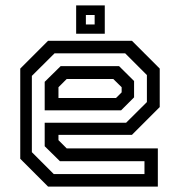

<svg xmlns="http://www.w3.org/2000/svg" viewBox="-20 -691 666 711"><path d="M468.5 -540 571.5 -437V-294.5L468.5 -191.5H196.5V-172L227 -141.5H564.5V0H158L55 -103V-437L158 -540ZM421 -446 476.5 -391V-330.5L428.5 -282.5H145.5V-388L204.5 -446ZM443.5 -493.5H182L98 -410V-127.5L179 -46.5H515V-94H202L145.5 -149.5V-236.5H447L524 -313V-413ZM399.5 -398.5H227L196.5 -368V-328H409.5L430.5 -349V-368ZM262 -566V-671H368V-566ZM298 -600.5H330.5V-635.5H298Z"/></svg>

Font: Tourney Medium
Style: Regular
Weight: 500
Designer: Tyler Finck
Foundry: Etcetera Type Co
Version: Version 1.015